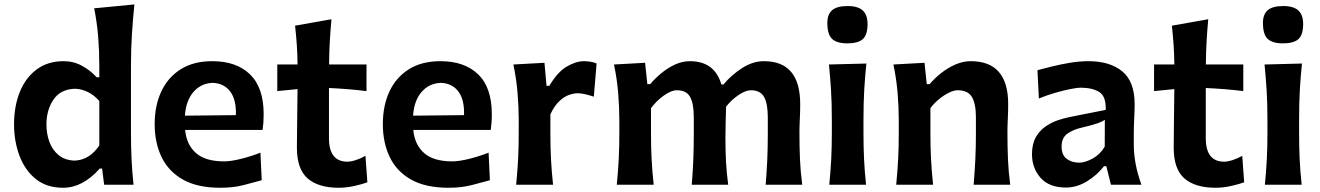

<svg xmlns="http://www.w3.org/2000/svg" viewBox="-20 -841 6011 874"><path d="M267.6 13.7Q191.9 13.7 142.3 -26.6Q92.8 -66.9 68.4 -132.8Q43.9 -198.7 43.9 -274.9Q43.9 -356.4 69.8 -421.4Q95.7 -486.3 146.2 -524.4Q196.8 -562.5 269.5 -562.5Q314.9 -562.5 353.3 -541.5Q391.6 -520.5 419.9 -489.3H432.1V-543Q432.1 -610.4 426.8 -674.8Q421.4 -739.3 408.7 -803.2L591.8 -820.8Q585 -755.4 580.6 -686.5Q576.2 -617.7 576.2 -543V-238.3Q576.2 -170.4 578.9 -115Q581.5 -59.6 587.9 0H454.1L444.8 -73.7H434.1Q356.4 13.7 267.6 13.7ZM320.3 -109.9Q387.2 -112.8 432.1 -178.7V-380.9Q408.7 -408.2 379.4 -422.4Q350.1 -436.5 321.3 -437Q255.9 -435.1 223.6 -387.9Q191.4 -340.8 191.4 -273.9Q191.4 -231.4 205.1 -194.6Q218.8 -157.7 247.3 -134.5Q275.9 -111.3 320.3 -109.9Z M982.9 13.7Q878.9 13.7 813 -23.4Q747.1 -60.5 715.6 -126Q684.1 -191.4 684.1 -275.9Q684.1 -359.9 714.1 -424.3Q744.1 -488.8 802.5 -525.6Q860.8 -562.5 946.3 -562.5Q1056.2 -562.5 1118.2 -502.4Q1180.2 -442.4 1180.2 -321.3Q1180.2 -300.3 1179 -283.2Q1177.7 -266.1 1175.3 -249.5H822.8Q829.1 -182.1 872.1 -144.3Q915 -106.4 1000.5 -106.4Q1030.8 -106.4 1077.1 -117.9Q1123.5 -129.4 1165.5 -146L1171.4 -20.5Q1137.2 -11.2 1090.1 1.2Q1043 13.7 982.9 13.7ZM1053.7 -316.9Q1056.2 -386.7 1028.1 -424.3Q1000 -461.9 947.8 -463.9Q893.6 -461.4 859.9 -421.6Q826.2 -381.8 821.8 -314.5Z M1522 13.7Q1429.2 13.7 1380.4 -28.8Q1331.5 -71.3 1331.5 -168.5Q1331.5 -234.9 1332.8 -301.5Q1334 -368.2 1334.5 -435.5L1242.2 -426.3V-547.4H1334.5Q1334 -595.2 1331.1 -637.2Q1328.1 -679.2 1323.2 -724.1L1488.8 -753.4Q1483.9 -698.7 1481.2 -651.4Q1478.5 -604 1478 -547.4H1648.4V-426.3Q1606 -431.6 1562.7 -435.1Q1519.5 -438.5 1477.5 -440.4V-211.9Q1477.5 -105 1561.5 -105Q1577.6 -105 1600.6 -112.5Q1623.5 -120.1 1643.6 -131.8L1652.3 -11.2Q1632.3 -3.4 1595 5.1Q1557.6 13.7 1522 13.7Z M2021.5 13.7Q1917.5 13.7 1851.6 -23.4Q1785.6 -60.5 1754.2 -126Q1722.7 -191.4 1722.7 -275.9Q1722.7 -359.9 1752.7 -424.3Q1782.7 -488.8 1841.1 -525.6Q1899.4 -562.5 1984.9 -562.5Q2094.7 -562.5 2156.7 -502.4Q2218.8 -442.4 2218.8 -321.3Q2218.8 -300.3 2217.5 -283.2Q2216.3 -266.1 2213.9 -249.5H1861.3Q1867.7 -182.1 1910.6 -144.3Q1953.6 -106.4 2039.1 -106.4Q2069.3 -106.4 2115.7 -117.9Q2162.1 -129.4 2204.1 -146L2210 -20.5Q2175.8 -11.2 2128.7 1.2Q2081.5 13.7 2021.5 13.7ZM2092.3 -316.9Q2094.7 -386.7 2066.7 -424.3Q2038.6 -461.9 1986.3 -463.9Q1932.1 -461.4 1898.4 -421.6Q1864.7 -381.8 1860.4 -314.5Z M2329.6 0Q2335.4 -59.6 2338.4 -115Q2341.3 -170.4 2341.3 -238.3V-293Q2341.3 -355 2335.9 -418.7Q2330.6 -482.4 2316.9 -547.4L2458.5 -555.2L2467.8 -450.2H2480.5Q2518.6 -514.2 2560.3 -538.3Q2602.1 -562.5 2637.7 -562.5Q2650.4 -562.5 2666 -560.3Q2681.6 -558.1 2695.8 -552.2L2683.1 -400.9Q2664.6 -407.2 2644.5 -411.9Q2624.5 -416.5 2610.4 -416.5Q2592.8 -416.5 2571 -409.2Q2549.3 -401.9 2526.9 -381.3Q2504.4 -360.8 2485.4 -320.8V-231Q2485.4 -168.5 2488.3 -114Q2491.2 -59.6 2497.6 0Z M3465.3 0Q3470.2 -59.6 3472.7 -114Q3475.1 -168.5 3475.1 -231V-307.6Q3475.1 -368.7 3458.3 -399.4Q3441.4 -430.2 3397.9 -430.2Q3374 -430.2 3341.8 -408.4Q3309.6 -386.7 3285.2 -355.5Q3284.2 -323.7 3283.2 -283.4Q3282.2 -243.2 3282.2 -212.4Q3282.2 -153.3 3284.9 -103.3Q3287.6 -53.2 3294.9 0H3128.9Q3133.8 -59.6 3136 -114Q3138.2 -168.5 3138.2 -231V-307.6Q3138.2 -368.7 3121.6 -399.4Q3105 -430.2 3061 -430.2Q3035.6 -430.2 3001.7 -406Q2967.8 -381.8 2943.4 -348.6V-231Q2943.4 -168.5 2946.3 -114Q2949.2 -59.6 2955.6 0H2787.6Q2793.5 -59.6 2796.4 -115Q2799.3 -170.4 2799.3 -238.3V-293Q2799.3 -355 2793.9 -418.7Q2788.6 -482.4 2774.9 -547.4L2916.5 -555.2L2926.8 -458H2939.9Q2961.9 -484.4 2991 -508.3Q3020 -532.2 3053.2 -547.4Q3086.4 -562.5 3120.6 -562.5Q3232.9 -562.5 3263.7 -456.5H3273.4Q3308.1 -498.5 3357.2 -530.5Q3406.2 -562.5 3457.5 -562.5Q3622.6 -562.5 3622.6 -367.2Q3622.6 -331.5 3620.8 -298.6Q3619.1 -265.6 3619.1 -238.3Q3619.1 -170.4 3621.6 -115Q3624 -59.6 3631.8 0Z M3754.9 0Q3760.7 -59.6 3763.7 -115Q3766.6 -170.4 3766.6 -238.3V-293Q3766.6 -372.6 3762.9 -430.4Q3759.3 -488.3 3753.4 -547.4L3923.8 -551.8Q3917.5 -491.7 3914.1 -432.9Q3910.6 -374 3910.6 -293V-238.3Q3910.6 -170.4 3913.3 -115Q3916 -59.6 3922.4 0ZM3837.4 -643.6Q3789.6 -643.6 3767.8 -663.8Q3746.1 -684.1 3746.1 -737.3Q3746.1 -775.4 3767.8 -794.4Q3789.6 -813.5 3838.4 -813.5Q3886.2 -813.5 3907.7 -793Q3929.2 -772.5 3929.2 -731.9Q3929.2 -682.6 3907.7 -663.1Q3886.2 -643.6 3837.4 -643.6Z M4059.6 0Q4065.4 -59.6 4068.4 -115Q4071.3 -170.4 4071.3 -238.3V-293Q4071.3 -355 4065.9 -418.7Q4060.5 -482.4 4046.9 -547.4L4188.5 -555.2L4198.7 -458H4211.9Q4233.9 -484.4 4264.2 -508.3Q4294.4 -532.2 4329.3 -547.4Q4364.3 -562.5 4398.9 -562.5Q4569.3 -562.5 4569.3 -367.2Q4569.3 -331.5 4567.6 -298.6Q4565.9 -265.6 4565.9 -238.3Q4565.9 -170.4 4568.4 -115Q4570.8 -59.6 4578.6 0H4412.1Q4417 -59.6 4419.7 -114Q4422.4 -168.5 4422.4 -231V-307.6Q4422.4 -368.7 4404.3 -399.4Q4386.2 -430.2 4339.4 -430.2Q4322.3 -430.2 4299.3 -418.9Q4276.4 -407.7 4254.2 -389.4Q4231.9 -371.1 4215.3 -348.6V-231Q4215.3 -168.5 4218.3 -114Q4221.2 -59.6 4227.5 0Z M4832.5 12.7Q4755.9 12.7 4716.8 -31.5Q4677.7 -75.7 4677.7 -139.2Q4677.7 -185.1 4694.8 -215.6Q4711.9 -246.1 4738.5 -264.6Q4765.1 -283.2 4794.4 -293.2Q4823.7 -303.2 4848.6 -308.1L5013.2 -340.8Q5015.6 -402.3 4983.9 -422.1Q4952.1 -441.9 4897.9 -441.9Q4884.3 -441.9 4853.3 -435.8Q4822.3 -429.7 4783.9 -418.7Q4745.6 -407.7 4709 -392.6L4702.6 -521.5Q4729 -528.3 4767.6 -538.1Q4806.2 -547.9 4850.1 -555.2Q4894 -562.5 4935.5 -562.5Q5031.7 -562.5 5088.4 -516.4Q5145 -470.2 5145 -366.7Q5145 -340.8 5143.1 -302.5Q5141.1 -264.2 5141.1 -232.4V-181.2Q5141.1 -141.1 5149.4 -95.9Q5157.7 -50.8 5175.8 0H5037.1L5016.1 -84.5H5005.4Q4976.1 -45.4 4929.2 -16.4Q4882.3 12.7 4832.5 12.7ZM4892.6 -100.6Q4918.9 -100.6 4953.4 -119.1Q4987.8 -137.7 5008.8 -173.3L5009.3 -295.4Q4998.5 -288.1 4977.8 -280.3Q4957 -272.5 4903.3 -259.8Q4867.7 -252 4840.1 -233.4Q4812.5 -214.8 4812.5 -174.3Q4812.5 -134.8 4835.9 -117.7Q4859.4 -100.6 4892.6 -100.6Z M5513.2 13.7Q5420.4 13.7 5371.6 -28.8Q5322.8 -71.3 5322.8 -168.5Q5322.8 -234.9 5324 -301.5Q5325.2 -368.2 5325.7 -435.5L5233.4 -426.3V-547.4H5325.7Q5325.2 -595.2 5322.3 -637.2Q5319.3 -679.2 5314.5 -724.1L5480 -753.4Q5475.1 -698.7 5472.4 -651.4Q5469.7 -604 5469.2 -547.4H5639.6V-426.3Q5597.2 -431.6 5554 -435.1Q5510.7 -438.5 5468.8 -440.4V-211.9Q5468.8 -105 5552.7 -105Q5568.8 -105 5591.8 -112.5Q5614.7 -120.1 5634.8 -131.8L5643.6 -11.2Q5623.5 -3.4 5586.2 5.1Q5548.8 13.7 5513.2 13.7Z M5737.8 0Q5743.7 -59.6 5746.6 -115Q5749.5 -170.4 5749.5 -238.3V-293Q5749.5 -372.6 5745.8 -430.4Q5742.2 -488.3 5736.3 -547.4L5906.7 -551.8Q5900.4 -491.7 5897 -432.9Q5893.6 -374 5893.6 -293V-238.3Q5893.6 -170.4 5896.2 -115Q5898.9 -59.6 5905.3 0ZM5820.3 -643.6Q5772.5 -643.6 5750.7 -663.8Q5729 -684.1 5729 -737.3Q5729 -775.4 5750.7 -794.4Q5772.5 -813.5 5821.3 -813.5Q5869.1 -813.5 5890.6 -793Q5912.1 -772.5 5912.1 -731.9Q5912.1 -682.6 5890.6 -663.1Q5869.1 -643.6 5820.3 -643.6Z"/></svg>

Font: Pinar DS4-SemiBold
Style: Regular
Weight: 600
Designer: Amin Abedi
Version: Version 2.000